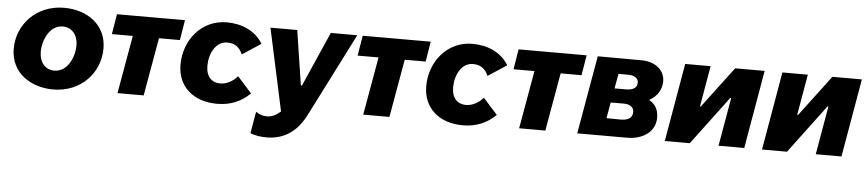

<svg xmlns="http://www.w3.org/2000/svg" viewBox="-43 -799 5742 1271"><g transform="rotate(5 2828.0 -163.0)"><path d="M313 13C502 13 623 -127 623 -286C623 -442 496 -532 341 -532C155 -532 31 -393 31 -234C31 -70 169 13 313 13ZM311 -112C250 -112 211 -159 211 -231C211 -298 251 -408 343 -408C400 -408 443 -364 443 -289C443 -221 403 -112 311 -112Z M670 -386H809L741 0H915L983 -386H1122L1144 -520H692Z M1404 13C1491 13 1563 -17 1622 -75L1527 -181C1497 -146 1455 -123 1412 -123C1358 -123 1318 -159 1318 -232C1318 -314 1360 -397 1436 -397C1487 -397 1518 -374 1538 -327L1662 -408C1613 -492 1519 -530 1422 -530C1251 -530 1140 -385 1140 -225C1140 -80 1244 13 1404 13Z M1750 206C1901 206 1972 104 2007 36L2289 -520H2113L1953 -156H1946L1890 -520H1712L1830 26C1799 56 1767 67 1740 67C1709 67 1687 57 1666 43L1641 187C1670 201 1715 206 1750 206Z M2303 -386H2442L2374 0H2548L2616 -386H2755L2777 -520H2325Z M3037 13C3124 13 3196 -17 3255 -75L3160 -181C3130 -146 3088 -123 3045 -123C2991 -123 2951 -159 2951 -232C2951 -314 2993 -397 3069 -397C3120 -397 3151 -374 3171 -327L3295 -408C3246 -492 3152 -530 3055 -530C2884 -530 2773 -385 2773 -225C2773 -80 2877 13 3037 13Z M3339 -386H3478L3410 0H3584L3652 -386H3791L3813 -520H3361Z M3796 0H4129C4225 0 4314 -50 4314 -150C4314 -204 4291 -239 4251 -262C4304 -291 4333 -338 4333 -393C4333 -462 4275 -519 4177 -519L3887 -520ZM3980 -117 3999 -223H4087C4129 -223 4153 -203 4153 -173C4153 -129 4117 -115 4068 -116ZM4016 -318 4034 -416H4097C4140 -416 4166 -398 4166 -370C4166 -332 4136 -318 4089 -318Z M4378 0H4544L4785 -322H4791L4735 0H4906L4996 -520H4800L4596 -249H4590L4637 -520H4468Z M5024 0H5190L5431 -322H5437L5381 0H5552L5642 -520H5446L5242 -249H5236L5283 -520H5114Z"/></g></svg>

Font: Fixel Display 20240404 ExBold
Style: Italic
Weight: 800
Italic angle: -10°
Designer: AlfaBravo + MacPaw
Foundry: Kyrylo Tkachov, Marchela Mozhyna, Serhii Makarenko, Maria Weinstein, Zakhar Kryvoshyya
Version: Version 1.211;Glyphs 3.2 (3225)